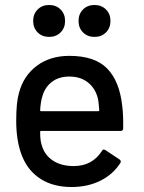

<svg xmlns="http://www.w3.org/2000/svg" viewBox="-20 -741 576 770"><path d="M474 -226Q474 -216 464 -216H145Q141 -216 141 -212Q141 -178 147 -160Q158 -120 191.5 -97.5Q225 -75 276 -75Q350 -75 389 -136Q393 -145 403 -139L460 -101Q467 -95 463 -88Q434 -42 383 -16.5Q332 9 267 9Q194 9 143.5 -23Q93 -55 69 -114Q45 -173 45 -257Q45 -330 56 -368Q74 -437 127.5 -477Q181 -517 258 -517Q360 -517 409.5 -466.5Q459 -416 470 -318Q475 -280 474 -226ZM150 -355Q143 -333 141 -299Q141 -295 145 -295H374Q378 -295 378 -299Q376 -332 372 -348Q362 -387 332.5 -410.5Q303 -434 258 -434Q216 -434 188 -412.5Q160 -391 150 -355ZM295 -657Q295 -685 313 -703Q331 -721 359 -721Q387 -721 405 -703Q423 -685 423 -657Q423 -629 405 -611Q387 -593 359 -593Q331 -593 313 -611Q295 -629 295 -657ZM113 -657Q113 -685 131 -703Q149 -721 177 -721Q205 -721 223 -703Q241 -685 241 -657Q241 -629 223 -611Q205 -593 177 -593Q149 -593 131 -611Q113 -629 113 -657Z"/></svg>

Font: BarlowMedium
Style: Regular
Weight: 500
Designer: Jeremy Tribby
Foundry: Tribby Type
Version: Version 1.422